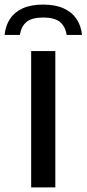

<svg xmlns="http://www.w3.org/2000/svg" viewBox="-56 -818 378 838"><path d="M80 0V-595H185.5V0ZM-36 -665.5Q-32 -706 -12.2 -735.8Q7.5 -765.5 43.5 -781.8Q79.5 -798 132.5 -798Q185.5 -798 221.8 -781.5Q258 -765 278 -735.2Q298 -705.5 302 -665.5H235Q229 -703 205.5 -722.2Q182 -741.5 132.5 -741.5Q83 -741.5 59.8 -722.2Q36.5 -703 31 -665.5Z"/></svg>

Font: Encode Sans SC Medium
Style: Regular
Weight: 500
Version: Version 3.002